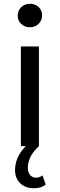

<svg xmlns="http://www.w3.org/2000/svg" viewBox="-20 -777 319 1021"><path d="M91 -530H187V0H91ZM74 -694Q74 -720 92.5 -738.5Q111 -757 139 -757Q167 -757 185.5 -739.5Q204 -722 204 -696Q204 -669 185.5 -650.5Q167 -632 139 -632Q111 -632 92.5 -650Q74 -668 74 -694ZM60 127Q60 40 152 -31L187 0Q153 32 140.5 60.5Q128 89 128 116Q128 140 140.5 154Q153 168 172 168Q189 168 206 156L223 204Q200 224 160 224Q115 224 87.5 197.5Q60 171 60 127Z"/></svg>

Font: APTA Sans Medium
Style: Bold
Weight: 500
Version: Version 7.200